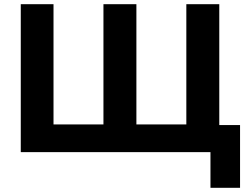

<svg xmlns="http://www.w3.org/2000/svg" viewBox="-20 -725 1194 915"><path d="M983 170V0H79V-705H235V-132H473V-705H630V-132H868V-705H1025V-129H1124V170Z"/></svg>

Font: Nunito Sans 10pt ExtraBold
Style: Regular
Weight: 800
Designer: Vernon Adams
Foundry: Vernon Adams
Version: Version 3.101;gftools[0.9.27]